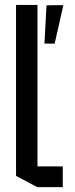

<svg xmlns="http://www.w3.org/2000/svg" viewBox="-20 -768 309 788"><path d="M132.8 0 45.8 -46.4V-747.8H133.8V0ZM133.8 0V-85.2H237.6V0ZM162.5 -589 170.8 -746.1 219.8 -746.9 240 -746.6 204.4 -589Z"/></svg>

Font: Foldit Thin
Style: Regular
Weight: 100
Designer: Sophia Tai
Foundry: Sophia Tai
Version: Version 1.003